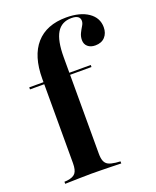

<svg xmlns="http://www.w3.org/2000/svg" viewBox="-122 -704 630 776"><g transform="rotate(-20 193.0 -315.5)"><path d="M20.2 -407.3V-416.1H284.7V-407.3ZM137.1 -2.4Q110.5 -2.4 84.7 -1.6Q58.9 -0.8 23.4 0V-8.9L35.5 -9.7Q61.3 -12.9 71.4 -25.4Q81.5 -37.9 81.5 -67.7V-208.1H192.7V-67.7Q192.7 -47.6 197.6 -35.9Q202.4 -24.2 213.3 -18.5Q224.2 -12.9 244.4 -10.5L264.5 -8.9V0Q239.5 -0.8 217.7 -1.2Q196 -1.6 176.6 -2Q157.3 -2.4 137.1 -2.4ZM81.5 -208.1V-430.6Q81.5 -528.2 126.6 -579.4Q171.8 -630.6 256.5 -630.6Q316.1 -630.6 351.2 -606.5Q386.3 -582.3 386.3 -541.9Q386.3 -516.1 371.4 -500Q356.5 -483.9 329.8 -483.9Q309.7 -483.9 297.6 -494.4Q285.5 -504.8 285.5 -522.6Q285.5 -537.9 291.9 -551.2Q298.4 -564.5 305.2 -575.4Q312.1 -586.3 312.1 -596Q312.1 -621 275.8 -621Q233.1 -621 212.9 -587.5Q192.7 -554 192.7 -483.1V-208.1Z"/></g></svg>

Font: Playfair 144pt SemiCondensed
Style: Bold
Weight: 700
Width: 4
Designer: Claus Eggers Sørensen
Foundry: Claus Eggers Sørensen
Version: Version 2.203